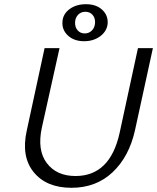

<svg xmlns="http://www.w3.org/2000/svg" viewBox="-20 -887 747 913"><path d="M380 -691Q332 -691 303 -718Q274 -745 277 -784Q279 -820 310.5 -843.5Q342 -867 389 -867Q437 -867 465.5 -841Q494 -815 492 -776Q489 -739 457 -715Q425 -691 380 -691ZM383 -728Q403 -728 417 -742Q431 -756 432 -779Q433 -802 420 -816.5Q407 -831 386 -831Q365 -831 351.5 -817Q338 -803 337 -781Q336 -758 349 -743Q362 -728 383 -728ZM320 6Q201 6 140.5 -68Q80 -142 107 -265L192 -658H263L179 -280Q156 -173 202.5 -111.5Q249 -50 339 -50Q504 -50 549 -256L636 -658H707L622 -268Q594 -142 515.5 -68Q437 6 320 6Z"/></svg>

Font: EauTestInfant
Style: Italic
Weight: 400
Italic angle: -12°
Designer: Christian Thalmann (Catharsis Fonts)
Version: Version 0.001;PS 000.001;hotconv 1.0.88;makeotf.lib2.5.64775